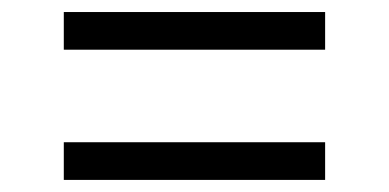

<svg xmlns="http://www.w3.org/2000/svg" viewBox="-20 -468 640 316"><path d="M85 -171.9V-233.9H515.1V-171.9ZM85 -386.2V-448.2H515.1V-386.2Z"/></svg>

Font: SourceCodePro-Regular
Style: Regular
Weight: 400
Monospace: yes
Designer: Paul D. Hunt
Foundry: Adobe Systems Incorporated
Version: Version 1.009;PS 1.000;hotconv 1.0.70;makeotf.lib2.5.5900